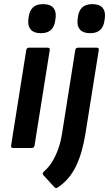

<svg xmlns="http://www.w3.org/2000/svg" viewBox="-20 -726 535 942"><path d="M44.5 0Q32.4 0 34.4 -11.7L108.8 -480.4Q111.1 -492.1 121.8 -492.1H213.1Q218.8 -492.1 222.1 -489.2Q225.4 -486.4 224.1 -480.4L149.4 -11.7Q148.4 -6.7 145.6 -3.3Q142.8 0 137.1 0ZM180.5 -563.2Q147 -563.2 131.5 -580.2Q115.9 -597.3 118.9 -627.4L120.6 -641.5Q124.3 -672.6 141.3 -689.1Q158.4 -705.7 191.5 -705.7Q225.6 -705.7 240.9 -688.6Q256.2 -671.6 253.1 -641.5L251.4 -627.4Q247.8 -596.3 230.7 -579.7Q213.6 -563.2 180.5 -563.2ZM349.3 -480.4Q351.3 -492.1 363 -492.1H454.6Q460 -492.1 462.8 -489.1Q465.6 -486.1 464.6 -480.4L399.3 -70.9Q391.7 -23.8 380.3 16.2Q368.9 56.3 352.6 89.8Q336.2 123.3 313.9 149.3Q291.7 175.3 261.2 195Q254.5 199.3 247.2 192.6L192.7 133.2Q189 129.5 189.8 124.7Q190.7 119.8 196 115.1Q218.3 95.8 235.5 68.4Q252.7 41 265.5 5.3Q278.3 -30.3 285 -74.2ZM422 -563.2Q388.6 -563.2 373 -580.2Q357.4 -597.3 360.4 -627.4L362.1 -641.5Q365.8 -672.6 382.9 -689.1Q400 -705.7 433.1 -705.7Q467.2 -705.7 482.5 -688.6Q497.7 -671.6 494.7 -641.5L493 -627.4Q489.3 -596.3 472.2 -579.7Q455.2 -563.2 422 -563.2Z"/></svg>

Font: Sofia Sans Hairline
Style: Italic
Weight: 1
Italic angle: -9°
Designer: Botio Nikoltchev, Ani Petrova
Foundry: lettersoup
Version: Version 4.102